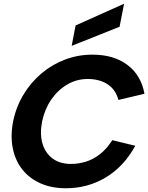

<svg xmlns="http://www.w3.org/2000/svg" viewBox="-20 -999 792 1026"><path d="M50 -350Q66 -428 105.5 -493.5Q145 -559 202 -607Q259 -655 328.5 -681Q398 -707 474 -707Q588 -707 661 -652Q734 -597 752 -498L613 -465Q602 -505 578 -529.5Q554 -554 521 -565.5Q488 -577 449 -577Q390 -577 339.5 -547.5Q289 -518 254 -467Q219 -416 205 -350Q192 -283 207 -232Q222 -181 261 -152Q300 -123 359 -123Q399 -123 438.5 -135Q478 -147 514 -175Q550 -203 580 -250L703 -220Q642 -109 545.5 -51Q449 7 332 7Q256 7 197 -19Q138 -45 100 -92.5Q62 -140 48.5 -205.5Q35 -271 50 -350ZM643 -979 619 -856 363 -754 384 -863Z"/></svg>

Font: Albert Sans ExtraBold
Style: Italic
Weight: 800
Italic angle: -11.25°
Designer: Andreas Rasmussen
Foundry: a.Foundry
Version: Version 1.025